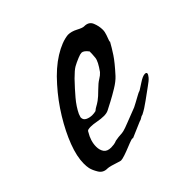

<svg xmlns="http://www.w3.org/2000/svg" viewBox="-117 -497 630 630"><g transform="rotate(-45 198.0 -181.5)"><path d="M107 26Q104 26 94 22.5Q84 19 73 16Q62 13 57 13H56Q37 13 27.5 -2.5Q18 -18 15 -31Q14 -36 13.5 -41.5Q13 -47 13 -53Q13 -86 29 -128Q45 -170 72.5 -215Q100 -260 135 -299Q171 -340 208 -363Q245 -386 275 -389Q291 -389 308 -380Q325 -371 332 -371H333Q354 -371 361 -354Q368 -337 368 -320Q368 -310 364 -299Q360 -288 357.5 -281Q355 -274 357 -276L358 -277Q347 -257 333.5 -236.5Q320 -216 290 -183Q278 -170 257.5 -157.5Q237 -145 218 -135Q199 -125 191 -121Q183 -117 170 -117Q157 -117 141.5 -120Q126 -123 115 -123Q109 -123 104 -122Q99 -121 97 -116Q81 -90 81 -64Q81 -48 88.5 -37.5Q96 -27 114 -27Q120 -27 127 -28Q134 -29 141 -32Q158 -35 165 -35Q172 -35 180.5 -37Q189 -39 209 -47Q231 -56 242.5 -60Q254 -64 260.5 -67Q267 -70 274 -74Q281 -78 296 -86Q307 -92 308.5 -92Q310 -92 314 -94.5Q318 -97 335 -108Q353 -120 363 -120Q370 -120 370 -115Q370 -111 363.5 -103Q357 -95 341 -84Q324 -72 302.5 -56Q281 -40 263 -31Q257 -30 252.5 -26.5Q248 -23 240 -21L184 3L185 2Q188 -1 178.5 2Q169 5 154.5 11Q140 17 126.5 21.5Q113 26 107 26ZM146 -146Q150 -146 154 -146.5Q158 -147 162 -148Q169 -154 175 -157Q181 -160 191 -167Q201 -174 219 -192Q234 -207 245 -213.5Q256 -220 263 -228Q284 -257 285.5 -272Q287 -287 287 -300Q275 -316 265 -316Q259 -316 247 -311Q230 -304 219.5 -298Q209 -292 189 -272Q166 -248 147 -225.5Q128 -203 117 -180Q116 -176 114.5 -172.5Q113 -169 113 -167Q113 -156 123 -151Q133 -146 146 -146Z"/></g></svg>

Font: Vujahday Script
Style: Regular
Weight: 400
Designer: Robert E. Leuschke
Foundry: Robert E. Leuschke
Version: Version 1.010; ttfautohint (v1.8.3)